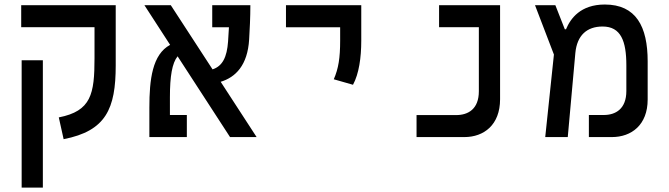

<svg xmlns="http://www.w3.org/2000/svg" viewBox="-20 -609 2970 853"><path d="M494.1 -585.9H74.2V-488.3H399.9V-351.1C399.9 -190.9 385.3 -115.7 241.2 -87.4L262.7 9.3C450.7 -27.3 494.1 -125.5 494.1 -318.4ZM170.4 224.6V-341.3H76.2V224.6Z M1002 0H1120.1L960.4 -245.6C1026.4 -265.6 1080.1 -318.8 1086.9 -434.1C1089.4 -475.1 1092.3 -534.2 1092.3 -585.9H922.9V-487.8H997.1C996.1 -466.3 994.6 -444.8 993.2 -424.3C988.3 -355.5 968.8 -315.4 924.3 -300.8L738.8 -585.9H621.6L735.8 -409.7C656.7 -367.2 643.6 -255.9 643.6 -130.9V0H810.1V-98.1H734.9V-177.7C734.9 -270 744.6 -328.6 769 -358.9Z M1548.3 -232.4C1574.7 -281.2 1585 -352.5 1585 -428.2V-585.9H1250.5V-487.8H1491.2V-428.2C1491.2 -352.5 1483.9 -304.7 1462.9 -256.8Z M1830.6 0H2043C2129.9 0 2201.7 -54.2 2201.7 -168V-585.9H1930.7V-488.3H2107.4V-203.6C2107.4 -124.5 2060.1 -97.7 2006.3 -97.7H1830.6Z M2402.3 0H2502.4L2536.1 -373.5C2543.5 -452.1 2587.4 -491.2 2657.2 -491.2C2738.8 -491.2 2762.7 -425.8 2762.7 -318.8V-204.6C2762.7 -125 2714.8 -98.1 2662.6 -98.1H2596.2V0H2698.2C2785.2 0 2857.4 -53.7 2857.4 -167V-336.4C2857.4 -491.2 2805.7 -588.9 2667 -588.9C2559.1 -588.9 2514.6 -526.9 2494.6 -479H2489.3L2447.3 -585.9H2356.9L2440.9 -366.7Z"/></svg>

Font: Cascadia Mono NF
Style: Regular
Weight: 400
Monospace: yes
Designer: Aaron Bell
Foundry: Saja Typeworks
Version: Version 2404.023